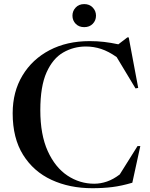

<svg xmlns="http://www.w3.org/2000/svg" viewBox="-20 -932 754 962"><path d="M452 -11.5Q484 -11.5 516 -22.5Q548 -33.5 580 -58L669 -200H683L643 -16.5Q589 -0.5 543 5.2Q497 11 442.5 11Q328.5 11 238.2 -30.8Q148 -72.5 95.8 -156Q43.5 -239.5 43.5 -364.5Q43.5 -472 92.5 -553.5Q141.5 -635 228.2 -680.5Q315 -726 429 -726Q467.5 -726 501.5 -722Q535.5 -718 573 -710L618 -744.5H625L672.5 -491.5L659 -489L564.5 -646Q524 -674.5 486.8 -686.8Q449.5 -699 410.5 -699Q349 -699 297 -669.2Q245 -639.5 213.5 -569.8Q182 -500 182 -380Q182 -257 219.2 -175Q256.5 -93 318 -52.2Q379.5 -11.5 452 -11.5ZM402 -796Q375.5 -796 359.2 -812.8Q343 -829.5 343 -853.5Q343 -877 359.2 -894.2Q375.5 -911.5 402 -911.5Q428.5 -911.5 444.8 -894.2Q461 -877 461 -853.5Q461 -829.5 444.8 -812.8Q428.5 -796 402 -796Z"/></svg>

Font: Newsreader 72pt Medium
Style: Regular
Weight: 500
Designer: Hugues Gentile
Foundry: Production Type
Version: Version 1.003; ttfautohint (v1.8.3)